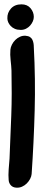

<svg xmlns="http://www.w3.org/2000/svg" viewBox="-20 -866 197 886"><path d="M136 -788Q136 -810 121 -828Q106 -846 79 -846Q48 -846 30.5 -826.5Q13 -807 14 -781Q14 -772 18 -763Q22 -754 29.5 -746Q37 -738 48.5 -733Q60 -728 76 -728Q89 -728 100 -733.5Q111 -739 119 -748Q127 -757 131.5 -767.5Q136 -778 136 -788ZM55 0Q69 1 81.5 -4.5Q94 -10 103.5 -19.5Q113 -29 119 -40.5Q125 -52 126 -63Q136 -209 140 -355.5Q144 -502 136 -649Q136 -658 134.5 -666.5Q133 -675 129.5 -682.5Q126 -690 118.5 -695Q111 -700 98 -701Q85 -702 72.5 -696.5Q60 -691 50.5 -681.5Q41 -672 35 -660Q29 -648 28 -637Q26 -614 29 -588.5Q32 -563 33 -540Q34 -488 34 -436.5Q34 -385 32 -333Q30 -283 28 -234Q26 -185 24 -134Q22 -111 20 -84Q18 -57 20 -35Q21 -21 30 -11Q39 -1 55 0Z"/></svg>

Font: Balpaq
Style: Regular
Weight: 400
Designer: Abay Emes
Version: Version 1.000